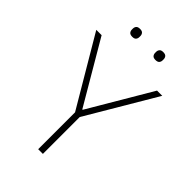

<svg xmlns="http://www.w3.org/2000/svg" viewBox="-256 -971 1068 1068"><g transform="rotate(45 278.5 -437.0)"><path d="M260 0V-290L19 -698H61L277 -330H280L497 -698H538L297 -290V0ZM188 -812Q171 -812 164.5 -820Q158 -828 158 -839V-847Q158 -858 164.5 -866Q171 -874 188 -874Q204 -874 210.5 -866Q217 -858 217 -847V-839Q217 -828 210.5 -820Q204 -812 188 -812ZM370 -812Q354 -812 347.5 -820Q341 -828 341 -839V-847Q341 -858 347.5 -866Q354 -874 370 -874Q387 -874 393.5 -866Q400 -858 400 -847V-839Q400 -828 393.5 -820Q387 -812 370 -812Z"/></g></svg>

Font: IBM Plex Sans Thai ExtLt
Style: Regular
Weight: 200
Designer: Mike Abbink, Paul van der Laan, Pieter van Rosmalen, Ben Mitchell, Mark Frömberg
Foundry: Bold Monday
Version: Version 1.2